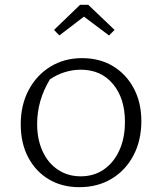

<svg xmlns="http://www.w3.org/2000/svg" viewBox="-20 -769 672 796"><path d="M309 7Q237 7 182.5 -25.5Q128 -58 97 -116.5Q66 -175 66 -254Q66 -334 99 -396Q132 -458 189.5 -493Q247 -528 320 -528Q393 -528 448 -495Q503 -462 534.5 -403Q566 -344 566 -267Q566 -187 533.5 -125Q501 -63 443 -28Q385 7 309 7ZM315 -38Q369 -38 410 -66Q451 -94 474.5 -145Q498 -196 498 -264Q498 -361 448.5 -420.5Q399 -480 315 -480Q282 -480 249 -470Q216 -460 187 -440Q134 -353 134 -255Q134 -191 156.5 -142Q179 -93 220 -65.5Q261 -38 315 -38ZM346 -749 455 -645 432 -622 328 -700 226 -622 204 -645 312 -749Z"/></svg>

Font: Piazzolla SC Light
Style: Regular
Weight: 300
Designer: Juan Pablo del Peral
Foundry: Huerta Tipografica
Version: Version 1.330